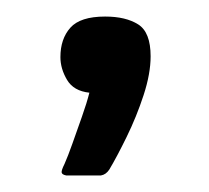

<svg xmlns="http://www.w3.org/2000/svg" viewBox="-20 -100 252 232"><path d="M162 -32Q162 -11 153.5 15Q145 41 133 65.5Q121 90 112 105Q108 111 102 112Q92 112 81.5 112Q71 112 60 112Q55 111 54.5 108.5Q54 106 58 98Q62 89 67.5 73.5Q73 58 79 41Q85 24 88 12Q69 10 61 -3.5Q53 -17 53 -31Q53 -53 65 -66.5Q77 -80 107 -80Q132 -80 147 -70.5Q162 -61 162 -32Z"/></svg>

Font: Glory Thin SemiBold
Style: Regular
Weight: 600
Version: Version 1.011